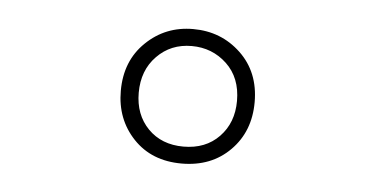

<svg xmlns="http://www.w3.org/2000/svg" viewBox="-30 -919 572 293"><g transform="rotate(5 256.5 -772.0)"><path d="M256 -669Q301.5 -669 330.2 -698Q359 -727 359 -772Q359 -818 329 -846.5Q299 -875 256 -875Q213.5 -875 183.8 -846.2Q154 -817.5 154 -771.5Q154 -728 182 -698.5Q210 -669 256 -669ZM256.5 -695Q223 -695 202.2 -716.2Q181.5 -737.5 181.5 -771Q181.5 -805.5 202.8 -827.2Q224 -849 256 -849Q287.5 -849 309.8 -828Q332 -807 332 -771.5Q332 -738 311.2 -716.5Q290.5 -695 256.5 -695Z"/></g></svg>

Font: Spartan ExtraLight
Style: Regular
Weight: 200
Designer: Matt Bailey, Mirko Velimirovic
Foundry: Matt Bailey
Version: Version 1.003; ttfautohint (v1.8.3)